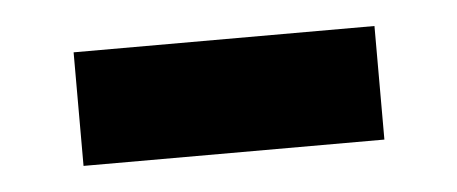

<svg xmlns="http://www.w3.org/2000/svg" viewBox="-26 -362 457 192"><g transform="rotate(-5 202.5 -266.0)"><path d="M52 -209V-323H354V-209Z"/></g></svg>

Font: Cairo Play
Style: Bold
Weight: 700
Version: Version 3.119